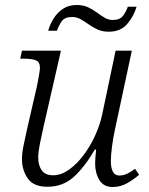

<svg xmlns="http://www.w3.org/2000/svg" viewBox="-20 -739 596 769"><path d="M431 10Q395 10 378 -18Q361 -46 361 -84Q361 -94 362 -107.5Q363 -121 365 -140H360Q319 -70 275.5 -30.5Q232 9 170 9Q114 9 91 -24.5Q68 -58 68 -102Q68 -127 75 -159.5Q82 -192 88 -220L128 -394Q132 -413 136 -436Q140 -459 140 -467Q140 -491 123.5 -497.5Q107 -504 75 -504H61L68 -536H224L155 -234Q148 -204 140.5 -167Q133 -130 133 -109Q133 -77 147 -57Q161 -37 193 -37Q225 -37 256.5 -59.5Q288 -82 315 -118Q342 -154 361 -196Q380 -238 389 -279L443 -536H508L440 -218Q433 -187 428.5 -151.5Q424 -116 424 -94Q424 -67 432 -51.5Q440 -36 458 -36Q474 -36 489 -43Q504 -50 521 -63L537 -39Q518 -22 490.5 -6Q463 10 431 10ZM416 -612Q390 -612 370.5 -621Q351 -630 335 -641.5Q319 -653 303 -662Q287 -671 269 -671Q239 -671 227 -653.5Q215 -636 208 -616H173Q180 -641 194.5 -664.5Q209 -688 232 -703.5Q255 -719 287 -719Q313 -719 332.5 -710Q352 -701 368 -689Q384 -677 399 -668Q414 -659 432 -659Q460 -659 472.5 -675.5Q485 -692 492 -712H527Q516 -674 489.5 -643Q463 -612 416 -612Z"/></svg>

Font: Noto Serif Light
Style: Italic
Weight: 300
Italic angle: -12°
Designer: Monotype Design Team
Foundry: Monotype Imaging Inc.
Version: Version 2.013